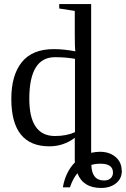

<svg xmlns="http://www.w3.org/2000/svg" viewBox="-20 -714 623 950"><path d="M582 130H583Q583 170 554 193Q525 216 480 216Q391 216 363 143Q340 171 326 213H291Q304 137 351 89L350 80V-32Q294 10 224 10Q36 10 36 -225Q36 -342 88 -406.5Q140 -471 246 -471Q296 -471 353 -460Q350 -476 350 -541V-660L273 -672V-694H431V42Q454 37 475 37Q521 37 551.5 62.5Q582 88 582 130ZM125 -225Q125 -41 252 -41Q309 -41 351 -60V-423Q305 -431 252 -431Q125 -431 125 -225ZM495 179Q515 179 527 168.5Q539 158 539 140Q539 96 477 96Q452 96 432 102Q434 179 495 179Z"/></svg>

Font: Libra Serif Modern
Style: Regular
Weight: 400
Designer: Stefan Peev, Context Ltd
Foundry: Stefan Peev, Context Ltd
Version: Version 1.000